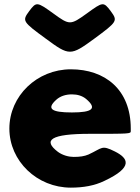

<svg xmlns="http://www.w3.org/2000/svg" viewBox="-20 -846 643 881"><path d="M114 -795C81 -750 83 -747 191 -668C298 -589 304 -589 412 -668C519 -747 521 -750 488 -795C455 -839 452 -838 378 -784C303 -730 299 -730 225 -784C150 -838 147 -839 114 -795ZM580 -244V-256C580 -436 461 -528 305 -528C150 -528 23 -406 23 -256C23 -107 150 15 305 15C362 15 414 6 459 -16C593 -79 569 -120 507 -151C445 -182 451 -167 386 -137C367 -129 347 -126 318 -126C296 -126 268 -133 246 -149C175 -203 212 -232 393 -232C574 -232 580 -232 580 -244ZM239 -389C256 -404 280 -413 310 -413C336 -413 358 -406 375 -392C427 -348 404 -330 310 -330C215 -330 192 -347 239 -389Z"/></svg>

Font: Hussar Print
Style: Bold
Weight: 700
Foundry: Cannot Into Space Fonts
Version: Version 2.00